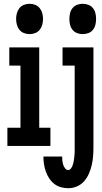

<svg xmlns="http://www.w3.org/2000/svg" viewBox="-20 -770 540 1013"><path d="M136 -590Q121 -590 106.5 -595.5Q92 -601 82.5 -613Q73 -625 69 -640Q65 -655 65 -670Q65 -685 69 -700Q73 -715 82.5 -727Q92 -739 106.5 -744.5Q121 -750 136 -750Q151 -750 165.5 -744.5Q180 -739 189.5 -727Q199 -715 203 -700Q207 -685 207 -670Q207 -655 203 -640Q199 -625 189.5 -613Q180 -601 165.5 -595.5Q151 -590 136 -590ZM19 0V-96H88V-424H29V-520H187V-96H246V0ZM416 -590Q401 -590 386.5 -595.5Q372 -601 362.5 -613Q353 -625 349.5 -640Q346 -655 346 -670Q346 -685 349.5 -700Q353 -715 362.5 -727Q372 -739 386.5 -744.5Q401 -750 416 -750Q432 -750 446.5 -744.5Q461 -739 470.5 -727Q480 -715 483.5 -700Q487 -685 487 -670Q487 -655 483.5 -640Q480 -625 470.5 -613Q461 -601 446.5 -595.5Q432 -590 416 -590ZM340 223Q320 223 300.5 217.5Q281 212 265.5 199.5Q250 187 239 170Q228 153 221.5 134Q215 115 212 95.5Q209 76 209 56H308Q308 66 309 77Q310 88 313 98Q316 108 323 117.5Q330 127 340 127Q348 127 353.5 120Q359 113 362 105.5Q365 98 367 90Q369 82 370 74Q371 66 372 58Q373 50 373.5 42Q374 34 374 26Q374 18 374 10V-424H310V-520H473V10Q473 33 471 56.5Q469 80 463.5 103Q458 126 448.5 147.5Q439 169 423.5 186.5Q408 204 386 213.5Q364 223 340 223Z"/></svg>

Font: Iosevka Fixed
Style: Bold
Weight: 700
Monospace: yes
Designer: Belleve Invis
Foundry: Belleve Invis
Version: Version 32.3.0